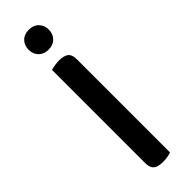

<svg xmlns="http://www.w3.org/2000/svg" viewBox="-272 -805 819 819"><g transform="rotate(-45 137.0 -396.0)"><path d="M190 -2Q183 1 169.5 3.5Q156 6 141 6Q110 6 96.5 -5.5Q83 -17 83 -44V-607Q91 -609 104.5 -611.5Q118 -614 133 -614Q162 -614 176 -603Q190 -592 190 -564ZM195 -738Q195 -712 178.5 -695Q162 -678 134 -678Q106 -678 89.5 -695Q73 -712 73 -738Q73 -764 89.5 -781Q106 -798 134 -798Q162 -798 178.5 -781Q195 -764 195 -738Z"/></g></svg>

Font: Baloo Paaji 2 Medium
Style: Regular
Weight: 500
Designer: Shuchita Grover, Noopur Datye and Ek Type
Foundry: Ek Type
Version: Version 1.640;hotconv 1.0.111;makeotfexe 2.5.65597; ttfautoh